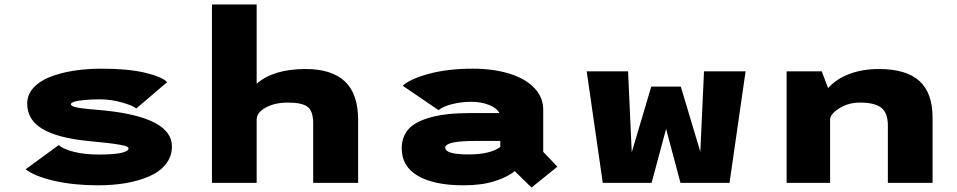

<svg xmlns="http://www.w3.org/2000/svg" viewBox="-20 -820 4290 861"><path d="M421 11Q311 11 223.5 -9Q136 -29 95 -61L243.5 -169.5Q264 -151 311.8 -139Q359.5 -127 423 -127Q452 -127 475.2 -128.5Q498.5 -130 513.5 -132.5Q528.5 -135 538.2 -138.5Q548 -142 552.2 -146Q556.5 -150 556.5 -154Q556.5 -159 548.8 -162.8Q541 -166.5 519.8 -170.5Q498.5 -174.5 462.5 -178.8Q426.5 -183 368 -188.5Q235 -202.5 168.5 -243Q102 -283.5 102 -355.5Q102 -395 129.5 -425.8Q157 -456.5 204.2 -475Q251.5 -493.5 310.2 -502.8Q369 -512 435.5 -512Q556 -512 632.2 -493.5Q708.5 -475 729.5 -451.5L590.5 -333Q580.5 -345 529.5 -359.8Q478.5 -374.5 429.5 -374.5Q385 -374.5 354.5 -371.2Q324 -368 311 -363.2Q298 -358.5 298 -352.5Q298 -343 329.5 -337.2Q361 -331.5 449.5 -324.5Q751 -293 751 -163.5Q751 -119 724.2 -84.8Q697.5 -50.5 651 -30Q604.5 -9.5 546.2 0.8Q488 11 421 11Z M930.5 0V-800H1131V-444.5Q1206 -510.5 1350.5 -510.5Q1467.5 -510.5 1526.8 -454.8Q1586 -399 1586 -281.5V0H1384.5V-266Q1384.5 -321.5 1359.5 -340.8Q1334.5 -360 1271 -360Q1213.5 -360 1172.5 -338.2Q1131.5 -316.5 1131 -283.5V0Z M2099.5 -512Q2191.5 -512 2263 -490.2Q2334.5 -468.5 2375.2 -426.5Q2416 -384.5 2416 -328.5V-139L2479.5 -72.5L2363.5 21L2288.5 -52.5Q2255 -25.5 2197.2 -7.2Q2139.5 11 2058 11Q1927.5 11 1854.5 -31.2Q1781.5 -73.5 1781.5 -154.5Q1781.5 -205.5 1811 -239.8Q1840.5 -274 1910 -293.5Q1979.5 -313 2089.5 -313H2219.5Q2208.5 -335.5 2173 -349.5Q2137.5 -363.5 2093.5 -363.5Q2048.5 -363.5 2006.5 -352.8Q1964.5 -342 1946.5 -326L1786 -435.5Q1817.5 -465.5 1902.5 -488.8Q1987.5 -512 2099.5 -512ZM2080.5 -127.5Q2178.5 -127.5 2223.5 -161V-188H2113.5Q1976.5 -188 1976.5 -158Q1976.5 -127.5 2080.5 -127.5Z M2902 0H2683L2611 -500H2796.5L2813 -137L2900.5 -431.5H3033L3120.5 -139.5L3137 -500H3323.5L3251.5 0H3031.5L2967 -242Z M3507.5 0V-500H3665L3693.5 -425Q3729.5 -465.5 3788.2 -488Q3847 -510.5 3921.5 -510.5Q4043.5 -510.5 4102.8 -457Q4162 -403.5 4162 -292.5V0H3961.5V-257.5Q3961.5 -314 3931.8 -337Q3902 -360 3836.5 -360Q3787 -360 3747.2 -336.5Q3707.5 -313 3702.5 -287.5V0Z"/></svg>

Font: League Mono Wide ExtraBold
Style: Regular
Weight: 800
Width: 8
Designer: Tyler Finck
Foundry: The League of Moveable Type / Tyler Finck
Version: Version 2.210